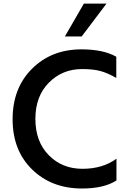

<svg xmlns="http://www.w3.org/2000/svg" viewBox="-20 -1038 733 1094"><path d="M444.3 -756.8Q568.4 -756.8 642.6 -714.8V-593.8Q593.8 -622.1 552.2 -633.3Q510.7 -644.5 448.2 -644.5Q335 -644.5 258.3 -566.9Q181.6 -489.3 181.6 -360.4Q181.6 -231.4 257.8 -153.8Q334 -76.2 449.7 -76.2Q565.4 -76.2 643.6 -133.8V-9.8Q572.3 36.1 447.3 36.1Q274.4 36.1 163.1 -72.3Q51.8 -180.7 51.8 -358.4Q51.8 -536.1 162.6 -646.5Q273.4 -756.8 444.3 -756.8ZM349.6 -830.1 458 -1017.6H586.9L445.3 -830.1Z"/></svg>

Font: GenEi M Gothic v2 Medium
Style: Regular
Weight: 500
Version: Version 2.0